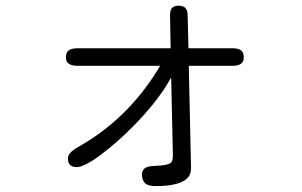

<svg xmlns="http://www.w3.org/2000/svg" viewBox="-20 -586 1040 661"><path d="M515.6 54.7Q597.7 54.7 625 27.3Q637.7 14.6 637.7 -5.9Q637.7 -6.8 629.9 -359.4H779.3Q811.5 -359.4 817.4 -377Q819.3 -381.8 819.3 -386.7Q819.3 -391.6 818.8 -394.5Q818.4 -397.5 817.9 -399.9Q817.4 -402.3 816.4 -404.3Q809.6 -419.9 779.3 -419.9H628.9L626 -531.2Q626 -550.8 618.2 -558.6Q610.4 -566.4 595.2 -566.4Q580.1 -566.4 572.8 -559.1Q565.4 -551.8 565.4 -534.2Q565.4 -533.2 567.4 -419.9H247.1Q223.6 -419.9 213.9 -410.2Q207 -403.3 207 -388.7Q207 -376 213.9 -369.1Q223.6 -359.4 247.1 -359.4H531.2L522.5 -344.7Q417 -174.8 251 -81.1Q213.9 -60.5 213.9 -42Q213.9 -25.4 221.2 -18.1Q228.5 -10.7 245.1 -10.7Q255.9 -10.7 276.9 -21Q297.9 -31.2 325.2 -51.8Q384.8 -95.7 448.2 -161.1Q511.7 -226.6 552.7 -291L569.3 -319.3L575.2 -52.7Q575.2 -34.2 570.3 -28.3Q563.5 -16.6 509.8 -14.6Q476.6 -13.7 470.7 3.9Q468.8 7.8 468.8 14.6Q468.8 34.2 479 44.4Q489.3 54.7 515.6 54.7Z"/></svg>

Font: FakePearl
Style: ExtraLight
Weight: 300
Version: Version 1.2